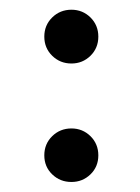

<svg xmlns="http://www.w3.org/2000/svg" viewBox="-20 -358 283 387"><path d="M124 -230Q101.1 -230 85.2 -245.6Q69.3 -261.2 69.3 -284.2Q69.3 -307.1 85.2 -322.8Q101.1 -338.4 124 -338.4Q146.5 -338.4 162.4 -322.8Q178.2 -307.1 178.2 -284.2Q178.2 -261.2 162.4 -245.6Q146.5 -230 124 -230ZM124 8.8Q101.1 8.8 85.2 -6.6Q69.3 -22 69.3 -44.9Q69.3 -67.9 85.2 -83.5Q101.1 -99.1 124 -99.1Q146.5 -99.1 162.4 -83.5Q178.2 -67.9 178.2 -44.9Q178.2 -22 162.4 -6.6Q146.5 8.8 124 8.8Z"/></svg>

Font: Harmattan Medium
Style: Regular
Weight: 500
Designer: George W. Nuss III and SIL International
Foundry: SIL International
Version: Version 4.000